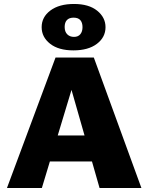

<svg xmlns="http://www.w3.org/2000/svg" viewBox="-20 -948 748 968"><path d="M482 0 323 -556H359L191 0H15L260 -658H453L693 0ZM129 -134 180 -265H485L550 -134ZM350 -694Q275 -694 232.5 -727.5Q190 -761 190 -811Q190 -862 234 -895Q278 -928 353 -928Q428 -928 470 -894Q512 -860 512 -811Q512 -760 468.5 -727Q425 -694 350 -694ZM353 -762Q374 -762 385 -775.5Q396 -789 396 -811Q396 -834 385 -846.5Q374 -859 351 -859Q329 -859 317.5 -847Q306 -835 306 -812Q306 -788 319 -775Q332 -762 353 -762Z"/></svg>

Font: Ysabeau Office Black
Style: Regular
Weight: 900
Designer: Christian Thalmann (Catharsis Fonts)
Version: Version 2.001;gftools[0.9.30]; featfreeze: tnum,lnum,ss02